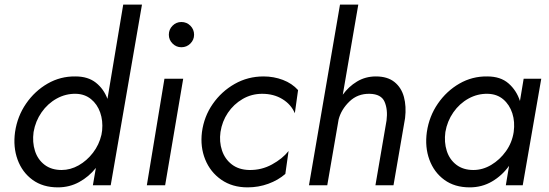

<svg xmlns="http://www.w3.org/2000/svg" viewBox="-20 -800 2371 829"><path d="M45 -230Q55 -298 92.5 -352.5Q130 -407 185.5 -439Q241 -471 306 -470Q360 -470 394 -443Q428 -416 444 -373L512 -780H593L458 0H381L394 -75Q364 -37 322 -14Q280 9 230 9Q165 9 120.5 -23.5Q76 -56 56 -110.5Q36 -165 45 -230ZM125 -230Q119 -186 131 -148.5Q143 -111 172.5 -88.5Q202 -66 246 -66Q284 -66 319.5 -86Q355 -106 381.5 -140.5Q408 -175 418 -218L421 -237Q425 -279 412.5 -314.5Q400 -350 373 -372Q346 -394 308 -395Q264 -396 225 -374.5Q186 -353 159.5 -315Q133 -277 125 -230Z M709 -650Q709 -673 725 -689Q741 -705 763 -705Q786 -705 802 -689Q818 -673 818 -650Q818 -628 802 -612Q786 -596 763 -596Q741 -596 725 -612Q709 -628 709 -650ZM690 -460H771L693 0H614Z M932 -230Q926 -188 938.5 -150.5Q951 -113 981 -90Q1011 -67 1056 -66Q1109 -65 1154.5 -90Q1200 -115 1226 -148L1212 -49Q1181 -22 1138.5 -6.5Q1096 9 1049 9Q983 9 935.5 -24Q888 -57 866 -111.5Q844 -166 852 -230Q861 -297 898.5 -351Q936 -405 993 -437.5Q1050 -470 1118 -470Q1162 -470 1201.5 -455Q1241 -440 1267 -411L1253 -311Q1237 -349 1199.5 -372Q1162 -395 1112 -395Q1066 -395 1027.5 -372.5Q989 -350 964 -313Q939 -276 932 -230Z M1649 -280Q1655 -327 1640.5 -360.5Q1626 -394 1576 -395Q1524 -396 1488.5 -361.5Q1453 -327 1442 -284L1393 0H1314L1448 -780H1527L1460 -391Q1485 -426 1521.5 -448Q1558 -470 1603 -470Q1653 -470 1683 -446Q1713 -422 1724 -381.5Q1735 -341 1729 -290L1679 0H1601Z M1823 -230Q1833 -298 1870.5 -352.5Q1908 -407 1963.5 -439Q2019 -471 2084 -470Q2141 -470 2175.5 -440Q2210 -410 2225 -364L2241 -460H2317L2237 0H2164L2178 -84Q2148 -42 2104.5 -16.5Q2061 9 2008 9Q1943 9 1898.5 -23.5Q1854 -56 1834 -110.5Q1814 -165 1823 -230ZM1903 -230Q1897 -186 1909 -148.5Q1921 -111 1950.5 -88.5Q1980 -66 2024 -66Q2064 -66 2101 -88Q2138 -110 2164.5 -147Q2191 -184 2198 -230Q2204 -274 2192 -311Q2180 -348 2153 -371Q2126 -394 2086 -395Q2042 -396 2003 -374.5Q1964 -353 1937.5 -315Q1911 -277 1903 -230Z"/></svg>

Font: Von Book
Style: Italic
Weight: 400
Version: Version 4.000; ttfautohint (v1.8.4.7-5d5b)